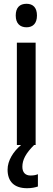

<svg xmlns="http://www.w3.org/2000/svg" viewBox="-20 -765 277 1013"><path d="M120 -745C84 -745 63 -725 63 -683C63 -642 85 -621 120 -621C154 -621 175 -642 175 -683C175 -724 155 -745 120 -745ZM98 115C98 78 116 44 160 0H168V-540H69V0H91C50 35 20 82 20 130C20 192 54 228 123 228C147 228 165 224 180 219V154C171 158 159 161 141 161C114 161 98 145 98 115Z"/></svg>

Font: Noto Sans Gujarati UI Condensed Medium
Style: Regular
Weight: 500
Width: 3
Designer: Jelle Bosma - Monotype Design Team, Universal Thirst
Foundry: Monotype Imaging Inc.
Version: Version 2.106